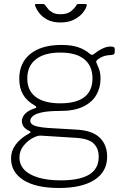

<svg xmlns="http://www.w3.org/2000/svg" viewBox="-20 -762 622 957"><path d="M533 -530Q544 -530 548 -527Q552 -524 552 -517V-504Q552 -497 549 -493Q546 -489 535 -488Q516 -487 504 -484Q492 -481 480 -474Q456 -461 460 -451Q465 -438 473 -419.5Q481 -401 481 -369Q481 -325 460 -288.5Q439 -252 394.5 -230.5Q350 -209 279 -209Q222 -209 189.5 -202Q157 -195 144 -183.5Q131 -172 131 -160Q131 -142 156.5 -134Q182 -126 240 -123L360 -116Q440 -112 477 -76Q514 -40 514 19Q514 94 451 134.5Q388 175 275 175Q160 175 97.5 136Q35 97 35 27Q35 -9 57.5 -40.5Q80 -72 127 -98Q138 -104 127 -109Q107 -118 98 -130.5Q89 -143 89 -159Q89 -170 95.5 -182Q102 -194 116.5 -204.5Q131 -215 156 -223Q162 -225 161 -228.5Q160 -232 155 -235Q114 -258 95 -290.5Q76 -323 76 -369Q76 -449 131.5 -493.5Q187 -538 286 -538Q336 -538 370 -526.5Q404 -515 429 -493Q434 -489 438 -488.5Q442 -488 447 -492Q457 -500 470 -508.5Q483 -517 499 -523.5Q515 -530 533 -530ZM280 -247Q361 -247 401 -278.5Q441 -310 441 -371Q441 -433 400.5 -466.5Q360 -500 280 -500Q202 -500 159 -466.5Q116 -433 116 -371Q116 -310 158.5 -278.5Q201 -247 280 -247ZM183 -86Q167 -87 142 -73.5Q117 -60 97 -35Q77 -10 77 23Q77 59 101.5 84.5Q126 110 172.5 123.5Q219 137 284 137Q376 137 424 108.5Q472 80 472 19Q472 -22 447 -46.5Q422 -71 359 -75ZM405 -742Q415 -742 412 -733Q408 -717 392 -697.5Q376 -678 348.5 -664Q321 -650 281 -650Q243 -650 217 -663.5Q191 -677 176 -696.5Q161 -716 155 -734Q154 -736 154.5 -739Q155 -742 159 -742H194Q199 -742 201 -740.5Q203 -739 206 -735Q211 -729 219 -718.5Q227 -708 242 -699.5Q257 -691 281 -691Q316 -691 334.5 -706.5Q353 -722 361 -736Q363 -740 365 -741Q367 -742 370 -742Z"/></svg>

Font: Libre Franklin Thin
Style: Regular
Weight: 100
Designer: Pablo Impallari, Rodrigo Fuenzalida, Nhung Nguyen
Foundry: Impallari Type
Version: Version 3.000